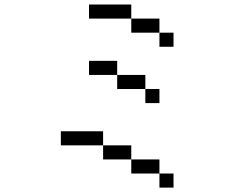

<svg xmlns="http://www.w3.org/2000/svg" viewBox="-20 -770 1040 852"><path d="M750 62.5V0H687.5V62.5ZM687.5 -312.5V-375H625V-312.5ZM750 -562.5V-625H687.5V-562.5ZM687.5 0V-62.5H562.5V0ZM562.5 -62.5V-125H437.5V-62.5ZM437.5 -125V-187.5H250V-125ZM625 -375V-437.5H500V-375ZM500 -437.5V-500H375V-437.5ZM687.5 -625V-687.5H562.5V-625ZM562.5 -687.5V-750H375V-687.5Z"/></svg>

Font: CalcUnifontExMono
Style: Regular
Weight: 500
Version: Version 15.0.06